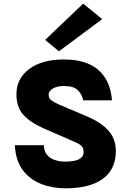

<svg xmlns="http://www.w3.org/2000/svg" viewBox="-20 -1010 712 1046"><path d="M337 16Q265 16 203.5 -8.2Q142 -32.5 103.5 -84.2Q65 -136 61 -219H219Q219 -188.5 234.5 -168.5Q250 -148.5 276.8 -139Q303.5 -129.5 336 -129.5Q362 -129.5 384.8 -134Q407.5 -138.5 421.5 -150Q435.5 -161.5 435.5 -181.5Q435.5 -206 420.8 -218Q406 -230 367.5 -245.5L221.5 -309Q149.5 -340 109.5 -382Q69.5 -424 69.5 -496.5Q69.5 -581.5 138.8 -633.8Q208 -686 328.5 -686Q451 -686 516.5 -628.2Q582 -570.5 590 -463.5H433Q427 -496.5 403.8 -519Q380.5 -541.5 328.5 -541.5Q291 -541.5 268 -527.8Q245 -514 245 -493.5Q245 -474.5 259.8 -463.5Q274.5 -452.5 304 -439.5L458.5 -374Q535.5 -340.5 573.2 -295.5Q611 -250.5 611 -187.5Q611 -120 578.8 -74.8Q546.5 -29.5 485.2 -6.8Q424 16 337 16ZM301 -730.5 226 -792.5 433 -990 537 -906Z"/></svg>

Font: Karla ExtraBold
Style: Regular
Weight: 800
Designer: Jonathan Pinhorn
Version: Version 2.001